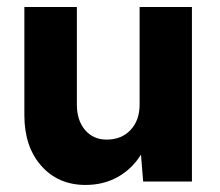

<svg xmlns="http://www.w3.org/2000/svg" viewBox="-20 -520 630 550"><path d="M225.1 9.8Q146.5 9.8 98.1 -45.2Q49.8 -100.1 49.8 -189.9V-500H200.2V-220.2Q200.2 -175.3 223.6 -147.7Q247.1 -120.1 285.2 -120.1Q328.1 -120.1 354 -147.7Q379.9 -175.3 379.9 -220.2V-500H529.8V0H390.1L383.8 -77.1Q357.9 -35.6 317.1 -12.9Q276.4 9.8 225.1 9.8Z"/></svg>

Font: Gully
Style: Bold
Weight: 700
Designer: jaikishan Patel
Foundry: MagicType
Version: Version 1.000;Glyphs 3.2 (3242)